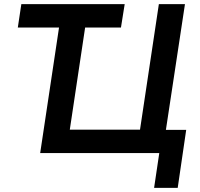

<svg xmlns="http://www.w3.org/2000/svg" viewBox="-20 -739 968 927"><path d="M724 168 749 0H174L265 -606H66L83 -719H582L564 -606H391L317 -113H656L747 -719H873L781 -112H879L838 168Z"/></svg>

Font: Nunitoga
Style: Bold Italic
Weight: 700
Italic angle: -9°
Designer: Vernon Adams
Foundry: Vernon Adams
Version: Version 1.0